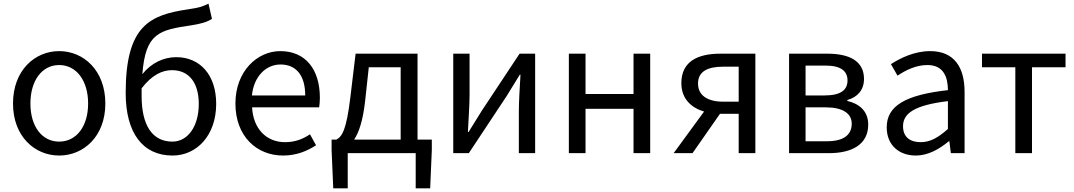

<svg xmlns="http://www.w3.org/2000/svg" viewBox="-20 -836 5864 1048"><path d="M303 13C436 13 555 -91 555 -271C555 -452 436 -557 303 -557C170 -557 51 -452 51 -271C51 -91 170 13 303 13ZM303 -63C209 -63 146 -146 146 -271C146 -396 209 -481 303 -481C397 -481 461 -396 461 -271C461 -146 397 -63 303 -63Z M921 -63C810 -63 753 -154 753 -312C753 -327 753 -340 753 -354C810 -428 866 -453 919 -453C1014 -453 1065 -381 1065 -269C1065 -146 1005 -63 921 -63ZM1118 -816C1085 -800 1067 -794 1006 -785C798 -754 666 -697 666 -329C666 -110 759 13 922 13C1053 13 1160 -96 1160 -269C1160 -428 1071 -524 942 -524C873 -524 805 -492 757 -431C774 -657 850 -672 1025 -698C1070 -705 1108 -714 1137 -733Z M1525 13C1599 13 1657 -12 1705 -43L1672 -103C1632 -76 1589 -60 1536 -60C1433 -60 1362 -134 1356 -250H1722C1724 -263 1726 -282 1726 -302C1726 -457 1648 -557 1510 -557C1384 -557 1265 -447 1265 -271C1265 -92 1381 13 1525 13ZM1355 -315C1366 -422 1434 -484 1511 -484C1596 -484 1646 -425 1646 -315Z M1993 -469H2167V-74H1913C1939 -113 1961 -177 1973 -285ZM2259 -74V-543H1921L1892 -302C1871 -127 1847 -90 1816 -74H1790V-17L1799 192H1878V0H2249V192H2328L2337 -17V-74Z M2454 0H2539L2745 -311C2765 -344 2796 -394 2817 -428H2821C2817 -357 2812 -284 2812 -227V0H2901V-543H2816L2610 -232C2590 -199 2559 -149 2538 -116H2534C2537 -186 2543 -259 2543 -316V-543H2454Z M3085 0H3176V-242H3438V0H3529V-543H3438V-323H3176V-543H3085Z M4012 -281H3927C3841 -281 3790 -316 3790 -380C3790 -445 3841 -472 3927 -472H4012ZM3912 -543C3790 -543 3699 -502 3699 -382C3699 -297 3753 -248 3823 -227L3657 0H3760L3910 -215H3912H4012V0H4103V-543Z M4287 0H4504C4630 0 4719 -47 4719 -156C4719 -233 4666 -271 4605 -285V-290C4661 -306 4696 -345 4696 -405C4696 -504 4615 -543 4496 -543H4287ZM4377 -315V-478H4486C4570 -478 4606 -448 4606 -397C4606 -346 4571 -315 4480 -315ZM4377 -65V-250H4488C4581 -250 4629 -216 4629 -161C4629 -100 4585 -65 4494 -65Z M4979 13C5046 13 5107 -22 5159 -65H5162L5170 0H5245V-334C5245 -468 5189 -557 5057 -557C4970 -557 4893 -518 4843 -486L4879 -423C4922 -452 4979 -481 5042 -481C5131 -481 5154 -414 5154 -344C4923 -318 4820 -259 4820 -141C4820 -43 4888 13 4979 13ZM5005 -60C4951 -60 4909 -85 4909 -147C4909 -217 4971 -262 5154 -284V-132C5101 -85 5058 -60 5005 -60Z M5522 0H5613V-469H5796V-543H5340V-469H5522Z"/></svg>

Font: Noto Sans JP Regular
Style: Regular
Weight: 400
Designer: Ryoko NISHIZUKA (kana & ideographs); Paul D. Hunt (Latin, Greek & Cyrillic); Wenlong ZHANG (bopomofo); Sandoll Communica
Foundry: Adobe Systems Incorporated
Version: Version 1.004;PS 1.004;hotconv 1.0.82;makeotf.lib2.5.63406